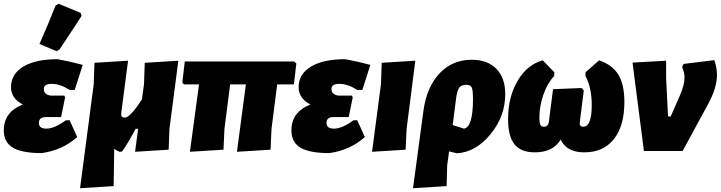

<svg xmlns="http://www.w3.org/2000/svg" viewBox="-20 -796 3799 1012"><path d="M273 -767 289 -776 405 -728 410 -712Q352 -622 294 -536L279 -526L188 -564Q239 -680 273 -767ZM200 11Q96 11 48 -17.5Q0 -46 0 -109Q0 -206 100 -245Q38 -278 38 -336Q38 -406 103 -445Q168 -484 284 -484Q350 -472 416 -454L374 -322H347Q297 -354 252 -354Q211 -354 211 -327Q211 -298 247 -292H319L323 -282L302 -179H222Q185 -179 185 -148Q185 -118 224 -118Q267 -118 327 -162H347L387 -74Q311 -5 200 11Z M619 -200Q616 -176 637 -176Q666 -176 728 -272L739 -352L743 -465L920 -476L873 -116L869 -7L692 4L708 -117H695Q652 -36 623 3L610 4Q595 -2 582 -12L579 185L402 196L474 -352L478 -465L655 -476Z M981 4 1029 -351H950L941 -361L954 -472H1530L1542 -461L1529 -351H1441L1411 -116L1406 -7L1229 4L1276 -351H1193L1163 -116L1158 -7Z M1716 11Q1612 11 1564 -17.5Q1516 -46 1516 -109Q1516 -206 1616 -245Q1554 -278 1554 -336Q1554 -406 1619 -445Q1684 -484 1800 -484Q1866 -472 1932 -454L1890 -322H1863Q1813 -354 1768 -354Q1727 -354 1727 -327Q1727 -298 1763 -292H1835L1839 -282L1818 -179H1738Q1701 -179 1701 -148Q1701 -118 1740 -118Q1783 -118 1843 -162H1863L1903 -74Q1827 -5 1716 11Z M2169 -476 2123 -116 2118 -7 1941 4 1988 -352 1992 -465Z M2157 196 2212 -213Q2229 -337 2296.5 -409Q2364 -481 2467 -481Q2549 -481 2596 -433.5Q2643 -386 2643 -300Q2643 -183 2565.5 -88.5Q2488 6 2388 12L2347 2L2337 76L2334 185ZM2385 -285 2366 -137 2425 -118Q2473 -125 2473 -273Q2473 -321 2466.5 -335Q2460 -349 2438 -349Q2413 -349 2401.5 -335Q2390 -321 2385 -285Z M2799 7Q2726 7 2692 -35Q2658 -77 2658 -168Q2658 -285 2708.5 -370.5Q2759 -456 2841 -478L2902 -415L2901 -395Q2866 -359 2844.5 -298Q2823 -237 2823 -176Q2823 -149 2828 -138.5Q2833 -128 2846 -128Q2870 -128 2873 -155L2895 -326L3046 -332L3057 -319L3036 -152Q3033 -128 3054 -128Q3099 -128 3099 -242Q3099 -334 3066 -395V-415L3138 -478Q3208 -454 3239.5 -402Q3271 -350 3271 -258Q3271 -132 3215.5 -62.5Q3160 7 3060 7Q2967 7 2935 -60Q2895 7 2799 7Z M3745 -479Q3759 -439 3759 -401Q3759 -333 3712 -247L3578 0H3374L3314 -466L3491 -476V-385L3501 -182H3515L3563 -291Q3588 -349 3588 -386Q3588 -416 3575 -442L3583 -459Z"/></svg>

Font: Alegreya Sans Black
Style: Italic
Weight: 900
Italic angle: -7°
Designer: Juan Pablo del Peral
Foundry: Huerta Tipografica
Version: Version 2.007